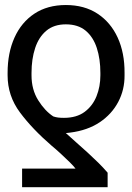

<svg xmlns="http://www.w3.org/2000/svg" viewBox="-20 -573 533 776"><path d="M415 183.6H69.3V108.4H285.2Q279.3 100.1 262.5 83.3Q245.6 66.4 225.3 47.9Q205.1 29.3 189.5 16.6Q110.8 -51.3 60.8 -118.4Q10.7 -185.5 10.7 -268.6V-278.3Q10.7 -359.4 38.6 -421.1Q66.4 -482.9 119.1 -517.8Q171.9 -552.7 246.1 -552.7Q320.8 -552.7 374 -517.8Q427.2 -482.9 455.6 -421.1Q483.9 -359.4 483.4 -278.3V-268.6Q483.9 -210.4 457.8 -160.9Q431.6 -111.3 382.6 -78.6Q333.5 -45.9 263.7 -37.1Q255.9 -36.1 253.7 -35.9Q251.5 -35.6 246.1 -35.2Q267.6 -15.6 290 4.2Q312.5 23.9 334.7 44.2Q356.9 64.5 377.2 84.5Q397.5 104.5 415 125ZM385.7 -268.6V-278.3Q385.7 -334.5 371.3 -378.9Q356.9 -423.3 326.2 -449Q295.4 -474.6 246.1 -474.6Q198.2 -474.6 167.5 -449Q136.7 -423.3 122.1 -378.9Q107.4 -334.5 107.4 -278.3V-268.6Q107.4 -210.9 134.3 -168Q161.1 -125 195.3 -102.5Q205.1 -99.1 215.1 -97.9Q225.1 -96.7 238.3 -96.7Q289.6 -96.7 322 -120.8Q354.5 -145 370.1 -184.1Q385.7 -223.1 385.7 -268.6Z"/></svg>

Font: Inter Tight
Style: Regular
Weight: 400
Designer: Rasmus Andersson
Foundry: rsms
Version: Version 3.002